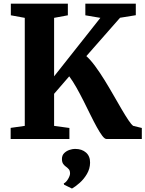

<svg xmlns="http://www.w3.org/2000/svg" viewBox="-20 -763 798 1054"><path d="M38.5 0V-61L116 -72V-665L39.5 -679V-743H352.5V-679L277 -665V-344L531 -665L448.5 -679V-743H725.5V-679.5L639 -665.5L454 -455Q477 -434.5 502.2 -400.2Q527.5 -366 553 -324.8Q578.5 -283.5 602.5 -241.5Q626.5 -199.5 647.8 -163.2Q669 -127 685.5 -102.5Q702 -78 711.5 -72L758.5 -60.5V0H564.5Q554.5 0 541 -18Q527.5 -36 511 -66Q494.5 -96 476.2 -133.2Q458 -170.5 438.5 -209.2Q419 -248 399.2 -283Q379.5 -318 360 -344L277 -248V-72L361 -60.5V0ZM474.5 130.5Q474 163.5 457.2 192Q440.5 220.5 417.2 241Q394 261.5 376 271.5H374L332 251L330 244Q343 238 353.8 219.5Q364.5 201 364.5 189.5Q364.5 174 358 166.5Q351.5 159 344 153.5Q335.5 148 327.8 138Q320 128 320 110Q320 89.5 332.8 77.2Q345.5 65 362 59.8Q378.5 54.5 390 54.5H393Q429.5 54.5 452.2 74.5Q475 94.5 474.5 130.5Z"/></svg>

Font: Merriweather 24pt ExtraBold
Style: Regular
Weight: 800
Version: Version 2.100